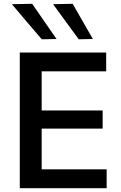

<svg xmlns="http://www.w3.org/2000/svg" viewBox="-20 -989 634 1009"><path d="M84 0V-713H538V-614H199V-408.5H519.5V-313H199V-99H540.5V0ZM199.5 -782.5Q161 -827.5 122 -873Q83 -919 42.5 -967L149 -969Q180.5 -922.5 213 -876.5Q245 -830 277 -784ZM394 -782.5Q361.5 -827 327.5 -873Q294 -919 259 -967L362 -969Q388.5 -922.5 414.8 -876.8Q441 -831 468 -784Z"/></svg>

Font: Heraclito Medium
Style: Regular
Weight: 500
Designer: Kostas Bartsokas (font) & Cristiano Sobral (main changes)
Foundry: Kostas Bartsokas (font) & Cristiano Sobral (main changes)
Version: Version 1.00;July 8, 2020;FontCreator 13.0.0.2655 64-bit